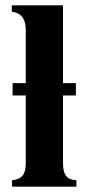

<svg xmlns="http://www.w3.org/2000/svg" viewBox="-20 -696 331 716"><path d="M265 0V-24C232 -25 215 -41 215 -87V-340H263V-386H215V-676H24V-652C59 -649 76 -624 76 -587V-386H27V-340H76V-87C76 -43 59 -27 25 -24V0Z"/></svg>

Font: XITS
Style: Bold
Weight: 700
Designer: MicroPress Inc., with final additions and corrections provided by Coen Hoffman, Elsevier (retired)
Version: Version 1.302